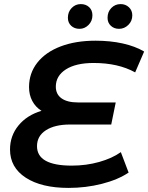

<svg xmlns="http://www.w3.org/2000/svg" viewBox="-20 -909 725 939"><path d="M253 -485Q253 -448 281 -428Q309 -408 361 -408H546L524 -300H322Q248 -300 204.5 -272Q161 -244 161 -194Q161 -99 331 -99Q402 -99 465.5 -117Q529 -135 571 -165L609 -65Q557 -30 478.5 -10Q400 10 315 10Q183 10 106 -40Q29 -90 29 -178Q29 -245 70.5 -295.5Q112 -346 183 -367Q154 -385 138 -415Q122 -445 122 -483Q122 -551 162.5 -602.5Q203 -654 276.5 -682Q350 -710 447 -710Q519 -710 580 -696.5Q641 -683 685 -657L641 -555Q558 -601 438 -601Q351 -601 302 -569.5Q253 -538 253 -485ZM312 -822Q312 -851 330.5 -870Q349 -889 375 -889Q400 -889 416 -874Q432 -859 432 -834Q432 -806 413 -787Q394 -768 369 -768Q344 -768 328 -783Q312 -798 312 -822ZM506 -822Q506 -851 524.5 -870Q543 -889 570 -889Q594 -889 610.5 -873.5Q627 -858 627 -834Q627 -806 607.5 -787Q588 -768 562 -768Q538 -768 522 -783Q506 -798 506 -822Z"/></svg>

Font: Montserrat Alternates SemiBold
Style: Italic
Weight: 600
Italic angle: -11.3°
Designer: Julieta Ulanovsky
Foundry: Julieta Ulanovsky
Version: Version 7.200